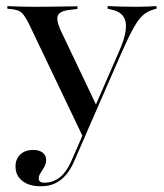

<svg xmlns="http://www.w3.org/2000/svg" viewBox="-20 -435 552 647"><path d="M258.9 25 76.6 -356.5Q67.7 -373.4 60.9 -383.1Q54 -392.7 44.8 -397.6Q35.5 -402.4 20.2 -404L4.8 -405.6V-414.5Q23.4 -413.7 45.6 -412.9Q67.7 -412.1 92.7 -412.1H96.8H102.4Q131.5 -412.1 156.9 -412.5Q182.3 -412.9 203.6 -413.3Q225 -413.7 241.1 -413.7V-404.8L220.2 -402.4Q183.9 -399.2 175.8 -384.7Q167.7 -370.2 183.9 -333.9L305.6 -78.2L296 -66.1L378.2 -254.8Q400 -302.4 403.6 -333.1Q407.3 -363.7 394.8 -380.6Q382.3 -397.6 353.2 -403.2L342.7 -405.6V-414.5Q362.1 -413.7 386.7 -412.9Q411.3 -412.1 439.5 -412.1Q462.1 -412.1 478.2 -412.9Q494.4 -413.7 507.3 -414.5V-405.6L498.4 -403.2Q478.2 -397.6 463.3 -385.1Q448.4 -372.6 432.3 -344.8Q416.1 -316.9 392.7 -264.5L266.1 25ZM116.9 192.7Q78.2 192.7 55.2 174.6Q32.3 156.5 32.3 125.8Q32.3 100.8 48.4 85.5Q64.5 70.2 91.9 70.2Q112.1 70.2 123.8 79.4Q135.5 88.7 135.5 103.2Q135.5 116.1 129.4 127Q123.4 137.9 116.9 147.6Q110.5 157.3 110.5 166.1Q110.5 180.6 129 180.6Q159.7 180.6 182.3 162.1Q204.8 143.5 220.2 108.1L265.3 4.8L273.4 8.9L229.8 108.9Q218.5 134.7 203.2 153.2Q187.9 171.8 166.9 182.3Q146 192.7 116.9 192.7Z"/></svg>

Font: Playfair 144pt SemiExpanded Medium
Style: Regular
Weight: 500
Width: 6
Designer: Claus Eggers Sørensen
Foundry: Claus Eggers Sørensen
Version: Version 2.203